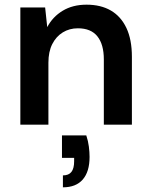

<svg xmlns="http://www.w3.org/2000/svg" viewBox="-20 -533 643 821"><path d="M67 0V-501H173L182 -417Q205 -461 248 -487Q291 -513 350 -513Q411 -513 454 -488Q497 -463 520.5 -413.5Q544 -364 544 -290V0H424V-279Q424 -343 396.5 -377.5Q369 -412 313 -412Q277 -412 248.5 -394.5Q220 -377 203.5 -344.5Q187 -312 187 -265V0ZM249 268V217Q274 217 285.5 202Q297 187 297 157V142H245V46H349Q357 70 360 94Q363 118 363 138Q363 201 334 234.5Q305 268 249 268Z"/></svg>

Font: DM Sans 17pt SemiBold
Style: Regular
Weight: 600
Version: Version 4.004;gftools[0.9.30]